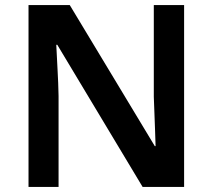

<svg xmlns="http://www.w3.org/2000/svg" viewBox="-20 -734 835 754"><path d="M703 0H540L205 -558H201Q203 -512 206 -460.5Q209 -409 210 -357V0H92V-714H254L588 -160H591Q590 -188 589 -220.5Q588 -253 586.5 -287.5Q585 -322 584 -354V-714H703Z"/></svg>

Font: Noto Sans NKo Unjoined SemiBold
Style: Regular
Weight: 600
Designer: Monotype Design Team
Foundry: Monotype Imaging Inc.
Version: Version 2.004